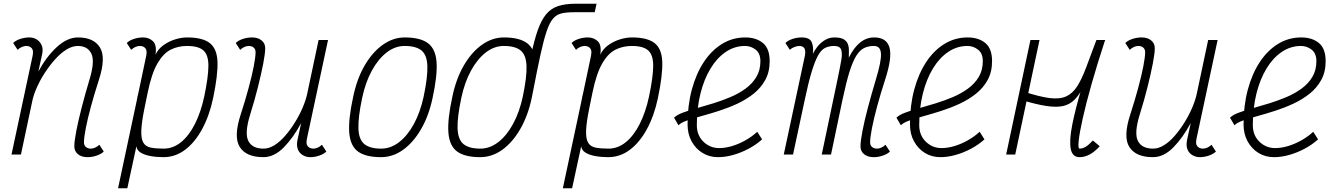

<svg xmlns="http://www.w3.org/2000/svg" viewBox="-20 -834 7240 1036"><path d="M516 -53 540 -16Q526 -3 502 5.5Q478 14 452 14Q420 14 400.5 -2Q381 -18 381 -44Q381 -72 391.5 -126.5Q402 -181 420.5 -253Q439 -325 463 -405Q493 -503 473 -544.5Q453 -586 400 -586Q370 -586 338.5 -566.5Q307 -547 277.5 -514Q248 -481 222.5 -442Q197 -403 179 -362.5Q161 -322 154 -288L93 0H42L156 -533Q157 -538 157.5 -543.5Q158 -549 158 -553Q158 -568 148 -577Q138 -586 121 -586Q111 -586 98 -580.5Q85 -575 75 -565L51 -602Q65 -616 89.5 -624Q114 -632 139 -632Q160 -632 177.5 -621.5Q195 -611 204.5 -590.5Q214 -570 207 -540L187 -448Q230 -528 286.5 -580Q343 -632 401 -632Q486 -632 519.5 -577.5Q553 -523 513 -401Q489 -327 471 -260.5Q453 -194 443 -143Q433 -92 433 -65Q433 -50 443.5 -41Q454 -32 470 -32Q481 -32 493.5 -37.5Q506 -43 516 -53Z M990 -632Q1073 -632 1112 -601.5Q1151 -571 1153.5 -500Q1156 -429 1130 -305Q1110 -210 1071 -138Q1032 -66 979 -26Q926 14 862 14Q824 14 791.5 8Q759 2 738.5 -11Q718 -24 716 -45L667 182H617L717 -287Q718 -293 719.5 -299.5Q721 -306 722 -313Q723 -318 724.5 -323.5Q726 -329 727 -334L769 -533Q770 -539 770.5 -544.5Q771 -550 771 -553Q771 -568 761 -577Q751 -586 734 -586Q723 -586 710.5 -580.5Q698 -575 688 -565L664 -602Q678 -616 702.5 -624Q727 -632 752 -632Q784 -632 805.5 -611.5Q827 -591 819 -539Q833 -569 861 -589.5Q889 -610 923.5 -621Q958 -632 990 -632ZM1082 -313Q1104 -418 1104.5 -477.5Q1105 -537 1078 -561.5Q1051 -586 989 -586Q941 -586 901 -566Q861 -546 829.5 -491.5Q798 -437 777 -335L760 -252Q744 -174 742.5 -129.5Q741 -85 753.5 -64Q766 -43 793.5 -37.5Q821 -32 863 -32Q914 -32 957 -67Q1000 -102 1032 -165.5Q1064 -229 1082 -313Z M1276 -565 1252 -602Q1266 -616 1290.5 -624Q1315 -632 1340 -632Q1372 -632 1391.5 -616Q1411 -600 1411 -574Q1411 -546 1400.5 -491.5Q1390 -437 1372 -365Q1354 -293 1329 -213Q1299 -115 1320 -73.5Q1341 -32 1402 -32Q1432 -32 1462.5 -51.5Q1493 -71 1521 -104Q1549 -137 1573 -176Q1597 -215 1614 -255.5Q1631 -296 1638 -330L1699 -618H1750L1636 -85Q1635 -80 1634.5 -74.5Q1634 -69 1634 -65Q1634 -50 1644.5 -41Q1655 -32 1671 -32Q1682 -32 1694.5 -37.5Q1707 -43 1717 -53L1741 -16Q1727 -3 1703 5.5Q1679 14 1653 14Q1633 14 1614.5 3.5Q1596 -7 1587.5 -27.5Q1579 -48 1585 -78L1605 -170Q1562 -90 1510.5 -38Q1459 14 1401 14Q1309 14 1274 -40.5Q1239 -95 1279 -217Q1303 -291 1321 -357.5Q1339 -424 1349 -475Q1359 -526 1359 -553Q1359 -568 1349 -577Q1339 -586 1322 -586Q1311 -586 1298.5 -580.5Q1286 -575 1276 -565Z M2036 14Q1953 14 1911.5 -16.5Q1870 -47 1864.5 -118.5Q1859 -190 1886 -313Q1906 -409 1947.5 -480.5Q1989 -552 2045 -592Q2101 -632 2164 -632Q2247 -632 2288.5 -601.5Q2330 -571 2335.5 -500Q2341 -429 2314 -305Q2294 -210 2252.5 -138Q2211 -66 2155.5 -26Q2100 14 2036 14ZM2037 -32Q2088 -32 2133.5 -67Q2179 -102 2213.5 -165.5Q2248 -229 2266 -313Q2288 -418 2286 -477.5Q2284 -537 2254.5 -561.5Q2225 -586 2163 -586Q2112 -586 2066.5 -551Q2021 -516 1986.5 -453Q1952 -390 1934 -305Q1912 -201 1914 -141Q1916 -81 1946 -56.5Q1976 -32 2037 -32Z M2855 -335H2806Q2828 -450 2845 -532.5Q2862 -615 2881 -669.5Q2900 -724 2926 -756Q2952 -788 2991 -801Q3030 -814 3088 -814H3199L3189 -768H3078Q3038 -768 3011 -762Q2984 -756 2965 -734.5Q2946 -713 2930 -666.5Q2914 -620 2896.5 -540Q2879 -460 2855 -335ZM2571 14Q2488 14 2446.5 -16.5Q2405 -47 2399.5 -118.5Q2394 -190 2421 -313Q2441 -409 2482.5 -480.5Q2524 -552 2580 -592Q2636 -632 2699 -632Q2782 -632 2823.5 -601.5Q2865 -571 2870.5 -500Q2876 -429 2849 -305Q2829 -210 2787.5 -138Q2746 -66 2690.5 -26Q2635 14 2571 14ZM2572 -32Q2623 -32 2668.5 -67Q2714 -102 2748.5 -165.5Q2783 -229 2801 -313Q2823 -418 2821 -477.5Q2819 -537 2789.5 -561.5Q2760 -586 2698 -586Q2647 -586 2601.5 -551Q2556 -516 2521.5 -453Q2487 -390 2469 -305Q2447 -201 2449 -141Q2451 -81 2481 -56.5Q2511 -32 2572 -32Z M3390 -632Q3473 -632 3512 -601.5Q3551 -571 3553.5 -500Q3556 -429 3530 -305Q3510 -210 3471 -138Q3432 -66 3379 -26Q3326 14 3262 14Q3224 14 3191.5 8Q3159 2 3138.5 -11Q3118 -24 3116 -45L3067 182H3017L3117 -287Q3118 -293 3119.5 -299.5Q3121 -306 3122 -313Q3123 -318 3124.5 -323.5Q3126 -329 3127 -334L3169 -533Q3170 -539 3170.5 -544.5Q3171 -550 3171 -553Q3171 -568 3161 -577Q3151 -586 3134 -586Q3123 -586 3110.5 -580.5Q3098 -575 3088 -565L3064 -602Q3078 -616 3102.5 -624Q3127 -632 3152 -632Q3184 -632 3205.5 -611.5Q3227 -591 3219 -539Q3233 -569 3261 -589.5Q3289 -610 3323.5 -621Q3358 -632 3390 -632ZM3482 -313Q3504 -418 3504.5 -477.5Q3505 -537 3478 -561.5Q3451 -586 3389 -586Q3341 -586 3301 -566Q3261 -546 3229.5 -491.5Q3198 -437 3177 -335L3160 -252Q3144 -174 3142.5 -129.5Q3141 -85 3153.5 -64Q3166 -43 3193.5 -37.5Q3221 -32 3263 -32Q3314 -32 3357 -67Q3400 -102 3432 -165.5Q3464 -229 3482 -313Z M4066 -123 4092 -82Q4060 -53 4019.5 -31.5Q3979 -10 3936.5 2Q3894 14 3854 14Q3808 14 3771 -8.5Q3734 -31 3712 -71Q3690 -111 3690 -163Q3690 -265 3713 -350.5Q3736 -436 3777.5 -499Q3819 -562 3876 -597Q3933 -632 4001 -632Q4060 -632 4096.5 -602Q4133 -572 4133 -504Q4133 -446 4109.5 -403Q4086 -360 4046.5 -328.5Q4007 -297 3958.5 -274.5Q3910 -252 3860 -236Q3810 -220 3764.5 -207.5Q3719 -195 3686.5 -183.5Q3654 -172 3641 -158L3617 -199Q3632 -214 3664 -226Q3696 -238 3739 -250Q3782 -262 3829 -276.5Q3876 -291 3921 -310Q3966 -329 4002.5 -355.5Q4039 -382 4061 -418.5Q4083 -455 4083 -504Q4083 -546 4057.5 -566Q4032 -586 4000 -586Q3944 -586 3896.5 -554Q3849 -522 3814 -464.5Q3779 -407 3759.5 -329Q3740 -251 3740 -159Q3740 -104 3775.5 -69.5Q3811 -35 3860 -35Q3894 -35 3930.5 -46Q3967 -57 4002.5 -77Q4038 -97 4066 -123Z M4694 14Q4662 14 4642.5 -2Q4623 -18 4623 -44Q4623 -72 4633.5 -126.5Q4644 -181 4663 -253Q4682 -325 4706 -405Q4736 -503 4733.5 -544.5Q4731 -586 4696 -586Q4667 -586 4644 -575.5Q4621 -565 4601.5 -535Q4582 -505 4564 -447.5Q4546 -390 4526 -296L4464 0H4414L4499 -405Q4512 -467 4519 -507Q4526 -547 4518.5 -566.5Q4511 -586 4481 -586Q4453 -586 4432 -575.5Q4411 -565 4394 -534.5Q4377 -504 4359.5 -446.5Q4342 -389 4322 -294L4259 0H4209L4323 -533Q4324 -538 4324.5 -543.5Q4325 -549 4325 -553Q4325 -586 4292 -586Q4282 -586 4267 -580.5Q4252 -575 4242 -565L4218 -602Q4232 -616 4256.5 -624Q4281 -632 4306 -632Q4349 -632 4360 -606Q4371 -580 4366 -543Q4374 -561 4390.5 -582Q4407 -603 4430.5 -617.5Q4454 -632 4482 -632Q4516 -632 4532.5 -622Q4549 -612 4555 -596Q4561 -580 4560.5 -560.5Q4560 -541 4560 -523Q4587 -577 4621 -604.5Q4655 -632 4697 -632Q4764 -632 4779.5 -577.5Q4795 -523 4755 -401Q4731 -327 4713 -260.5Q4695 -194 4685 -143Q4675 -92 4675 -65Q4675 -50 4685.5 -41Q4696 -32 4712 -32Q4723 -32 4735.5 -37.5Q4748 -43 4758 -53L4782 -16Q4768 -3 4744 5.5Q4720 14 4694 14Z M5266 -123 5292 -82Q5260 -53 5219.5 -31.5Q5179 -10 5136.5 2Q5094 14 5054 14Q5008 14 4971 -8.5Q4934 -31 4912 -71Q4890 -111 4890 -163Q4890 -265 4913 -350.5Q4936 -436 4977.5 -499Q5019 -562 5076 -597Q5133 -632 5201 -632Q5260 -632 5296.5 -602Q5333 -572 5333 -504Q5333 -446 5309.5 -403Q5286 -360 5246.5 -328.5Q5207 -297 5158.5 -274.5Q5110 -252 5060 -236Q5010 -220 4964.5 -207.5Q4919 -195 4886.5 -183.5Q4854 -172 4841 -158L4817 -199Q4832 -214 4864 -226Q4896 -238 4939 -250Q4982 -262 5029 -276.5Q5076 -291 5121 -310Q5166 -329 5202.5 -355.5Q5239 -382 5261 -418.5Q5283 -455 5283 -504Q5283 -546 5257.5 -566Q5232 -586 5200 -586Q5144 -586 5096.5 -554Q5049 -522 5014 -464.5Q4979 -407 4959.5 -329Q4940 -251 4940 -159Q4940 -104 4975.5 -69.5Q5011 -35 5060 -35Q5094 -35 5130.5 -46Q5167 -57 5202.5 -77Q5238 -97 5266 -123Z M5458 0H5409L5540 -618H5589ZM5877 -76 5914 -45Q5888 -16 5860.5 -1Q5833 14 5805 14Q5766 14 5757.5 -31Q5749 -76 5765.5 -160Q5782 -244 5816.5 -360Q5851 -476 5896 -618H5944Q5903 -535 5875.5 -471.5Q5848 -408 5825.5 -364.5Q5803 -321 5777.5 -295.5Q5752 -270 5716.5 -262Q5681 -254 5627 -262Q5573 -270 5493 -294L5503 -340Q5588 -312 5643 -305Q5698 -298 5733 -314Q5768 -330 5792.5 -368.5Q5817 -407 5840.5 -469.5Q5864 -532 5896 -618H5943Q5901 -490 5870.5 -382.5Q5840 -275 5822.5 -196.5Q5805 -118 5800.5 -75Q5796 -32 5805 -32Q5822 -32 5839 -42.5Q5856 -53 5877 -76Z M6076 -565 6052 -602Q6066 -616 6090.5 -624Q6115 -632 6140 -632Q6172 -632 6191.5 -616Q6211 -600 6211 -574Q6211 -546 6200.5 -491.5Q6190 -437 6172 -365Q6154 -293 6129 -213Q6099 -115 6120 -73.5Q6141 -32 6202 -32Q6232 -32 6262.5 -51.5Q6293 -71 6321 -104Q6349 -137 6373 -176Q6397 -215 6414 -255.5Q6431 -296 6438 -330L6499 -618H6550L6436 -85Q6435 -80 6434.5 -74.5Q6434 -69 6434 -65Q6434 -50 6444.5 -41Q6455 -32 6471 -32Q6482 -32 6494.5 -37.5Q6507 -43 6517 -53L6541 -16Q6527 -3 6503 5.5Q6479 14 6453 14Q6433 14 6414.5 3.5Q6396 -7 6387.5 -27.5Q6379 -48 6385 -78L6405 -170Q6362 -90 6310.5 -38Q6259 14 6201 14Q6109 14 6074 -40.5Q6039 -95 6079 -217Q6103 -291 6121 -357.5Q6139 -424 6149 -475Q6159 -526 6159 -553Q6159 -568 6149 -577Q6139 -586 6122 -586Q6111 -586 6098.5 -580.5Q6086 -575 6076 -565Z M7066 -123 7092 -82Q7060 -53 7019.5 -31.5Q6979 -10 6936.5 2Q6894 14 6854 14Q6808 14 6771 -8.5Q6734 -31 6712 -71Q6690 -111 6690 -163Q6690 -265 6713 -350.5Q6736 -436 6777.5 -499Q6819 -562 6876 -597Q6933 -632 7001 -632Q7060 -632 7096.5 -602Q7133 -572 7133 -504Q7133 -446 7109.5 -403Q7086 -360 7046.5 -328.5Q7007 -297 6958.5 -274.5Q6910 -252 6860 -236Q6810 -220 6764.5 -207.5Q6719 -195 6686.5 -183.5Q6654 -172 6641 -158L6617 -199Q6632 -214 6664 -226Q6696 -238 6739 -250Q6782 -262 6829 -276.5Q6876 -291 6921 -310Q6966 -329 7002.5 -355.5Q7039 -382 7061 -418.5Q7083 -455 7083 -504Q7083 -546 7057.5 -566Q7032 -586 7000 -586Q6944 -586 6896.5 -554Q6849 -522 6814 -464.5Q6779 -407 6759.5 -329Q6740 -251 6740 -159Q6740 -104 6775.5 -69.5Q6811 -35 6860 -35Q6894 -35 6930.5 -46Q6967 -57 7002.5 -77Q7038 -97 7066 -123Z"/></svg>

Font: Victor Mono Thin
Style: Italic
Weight: 100
Italic angle: -12°
Monospace: yes
Designer: Rune Bjørnerås
Version: Version 1.561;gftools[0.9.30]